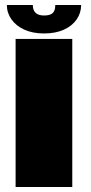

<svg xmlns="http://www.w3.org/2000/svg" viewBox="-20 -749 364 769"><path d="M42.5 0H269.5V-593H42.5ZM156.5 -615Q202.5 -615 236 -630.2Q269.5 -645.5 287.2 -671.5Q305 -697.5 305 -729H201.5Q201.5 -715 197.2 -705.5Q193 -696 183 -691.5Q173 -687 156.5 -687Q142 -687 132 -691.5Q122 -696 116.8 -705.2Q111.5 -714.5 111.5 -729H7.5Q7.5 -697.5 25.8 -671.5Q44 -645.5 77.5 -630.2Q111 -615 156.5 -615Z"/></svg>

Font: Anybody UltraCondensed Thin Black
Style: Regular
Weight: 900
Version: Version 1.111